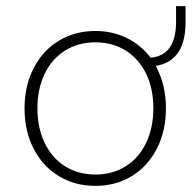

<svg xmlns="http://www.w3.org/2000/svg" viewBox="-20 -600 625 626"><path d="M60 -247Q60 -320 89.5 -377.5Q119 -435 171.5 -467Q224 -499 291 -499Q347 -499 393.5 -476Q440 -453 471 -412Q554 -419 554 -529V-580H585V-528Q585 -401 488 -385Q521 -324 521 -247Q521 -173 491.5 -115.5Q462 -58 410 -26Q358 6 291 6Q224 6 171.5 -26Q119 -58 89.5 -115.5Q60 -173 60 -247ZM480 -247Q480 -311 456.5 -359.5Q433 -408 390 -435Q347 -462 291 -462Q235 -462 192 -435Q149 -408 125.5 -359Q102 -310 102 -247Q102 -184 125.5 -134.5Q149 -85 192 -58Q235 -31 291 -31Q347 -31 390 -58Q433 -85 456.5 -134.5Q480 -184 480 -247Z"/></svg>

Font: Hanken Grotesk ExtraLight
Style: Regular
Weight: 200
Designer: Alfredo Marco Pradil
Foundry: Hanken Design Co.
Version: Version 3.014